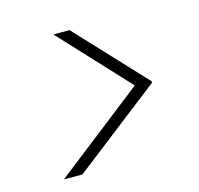

<svg xmlns="http://www.w3.org/2000/svg" viewBox="-77 -666 653 631"><g transform="rotate(-15 250.0 -350.5)"><path d="M66 -116 371 -354 156 -585H211L428 -353V-348L129 -116Z"/></g></svg>

Font: DM Sans 28pt ExtraLight
Style: Italic
Weight: 250
Italic angle: -10°
Version: Version 4.004;gftools[0.9.30]